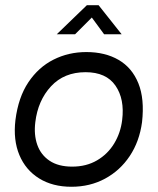

<svg xmlns="http://www.w3.org/2000/svg" viewBox="-20 -704 605 734"><path d="M253 10Q181 10 129.5 -22Q78 -54 54 -111.5Q30 -169 39 -245Q50 -332 88.5 -389.5Q127 -447 184.5 -476Q242 -505 310 -505Q382 -505 433.5 -475Q485 -445 509 -385.5Q533 -326 523 -237Q513 -163 476 -107.5Q439 -52 381.5 -21Q324 10 253 10ZM256 -67Q310 -67 351 -91Q392 -115 416.5 -155.5Q441 -196 447 -245Q457 -325 421.5 -376.5Q386 -428 307 -428Q225 -428 175 -374Q125 -320 115 -237Q109 -189 122.5 -150.5Q136 -112 169.5 -89.5Q203 -67 256 -67ZM197 -573 312 -684H357L445 -573H378L331 -637L267 -573Z"/></svg>

Font: Kulim Park
Style: Italic
Weight: 400
Italic angle: -8°
Designer: Noponies / Dale Sattler
Foundry: Noponies
Version: Version 1.000; ttfautohint (v1.8.3)